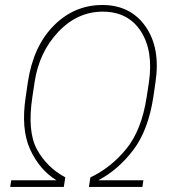

<svg xmlns="http://www.w3.org/2000/svg" viewBox="-20 -741 685 761"><path d="M117.2 -415.5 108.4 -357.4Q87.4 -219.2 127 -147.9Q166.5 -76.7 238.8 -38.1L232.9 0H20.5L24.4 -26.4H203.6Q135.7 -68.8 99.1 -149.7Q62.5 -230.5 82 -357.4L90.3 -414.6Q111.8 -557.6 193.1 -639.4Q274.4 -721.2 385.7 -721.2Q497.1 -721.2 556.9 -636Q616.7 -550.8 596.2 -414.6L587.9 -357.4Q567.9 -225.6 508.8 -147.2Q449.7 -68.8 369.6 -26.4H548.3L544.4 0H332.5L336.4 -26.4L338.4 -38.1Q418.9 -75.7 480.2 -150.4Q541.5 -225.1 561.5 -357.4L570.3 -415.5Q588.4 -539.6 538.1 -617.2Q487.8 -694.8 387.2 -694.8Q286.6 -694.8 210.7 -614.3Q134.8 -533.7 117.2 -415.5Z"/></svg>

Font: Roboto-ThinItalic
Style: Italic
Weight: 250
Italic angle: -12°
Designer: Google
Version: Version 1.100141; 2013; ttfautohint (v0.94.14-c901) -l 8 -r 